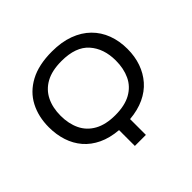

<svg xmlns="http://www.w3.org/2000/svg" viewBox="-173 -916 1108 1108"><g transform="rotate(-45 381.5 -362.0)"><path d="M336 0V-129Q266 -135 214.5 -159.5Q163 -184 129 -223.5Q95 -263 78 -315Q61 -367 61 -427Q61 -513 96 -580Q131 -647 202.5 -685.5Q274 -724 383 -724Q461 -724 520.5 -702Q580 -680 620.5 -640Q661 -600 681.5 -545.5Q702 -491 702 -426Q702 -365 684 -313.5Q666 -262 631.5 -222.5Q597 -183 545.5 -159Q494 -135 426 -129V0ZM382 -205Q460 -205 510 -233Q560 -261 583.5 -311Q607 -361 607 -426Q607 -524 553 -585Q499 -646 383 -646Q305 -646 255 -618.5Q205 -591 180.5 -541.5Q156 -492 156 -426Q156 -361 180 -311Q204 -261 254.5 -233Q305 -205 382 -205Z"/></g></svg>

Font: Noto Sans Ambassadori
Style: Regular
Weight: 400
Designer: Monotype Design Team
Foundry: Monotype Imaging Inc.
Version: Version 2.013